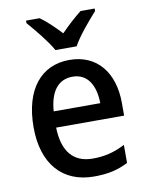

<svg xmlns="http://www.w3.org/2000/svg" viewBox="-87 -829 694 901"><g transform="rotate(-10 260.5 -378.0)"><path d="M212 -606H313C337 -651 392 -715 427 -754V-766H360C327 -740 297 -713 262 -677C230 -711 196 -744 165 -766H100V-754C135 -714 188 -650 212 -606ZM268 -549C133 -549 48 -447 48 -266C48 -92 138 10 288 10C355 10 402 -1 451 -26V-112C400 -86 355 -74 297 -74C204 -74 155 -133 152 -247H476V-307C476 -452 400 -549 268 -549ZM269 -469C341 -469 375 -408 376 -324H154C161 -419 201 -469 269 -469Z"/></g></svg>

Font: Noto Sans Lao Looped SemiCondensed Medium
Style: Regular
Weight: 500
Width: 4
Designer: Mark Frömberg, Ben Mitchell
Foundry: The Fontpad Ltd
Version: Version 1.002